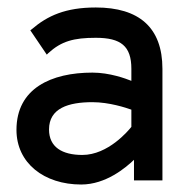

<svg xmlns="http://www.w3.org/2000/svg" viewBox="-20 -482 488 513"><path d="M24 -135C24 -46 98 11 197 11C263 11 316 -34 338 -55V0H414V-298C414 -409 351 -462 236 -462C155 -462 107 -440 65 -404L61 -401L105 -336L109 -340C144 -372 177 -381 236 -381C303 -381 331 -359 331 -298V-266C316 -272 273 -288 227 -288C117 -288 24 -246 24 -135ZM111 -136C111 -193 163 -209 227 -209C272 -209 317 -194 331 -189V-143C323 -133 269 -68 200 -68C146 -68 111 -89 111 -136Z"/></svg>

Font: Charger Pro
Style: Bd
Weight: 700
Designer: Jasper
Foundry: Cannot Into Space Fonts
Version: Version 1.09